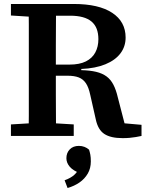

<svg xmlns="http://www.w3.org/2000/svg" viewBox="-20 -684 747 966"><path d="M35 0V-58L170 -66H217L351 -58V0ZM124 0Q125 -51 125 -102Q125 -153 125 -204.5Q125 -256 125 -306V-358Q125 -409 125 -460Q125 -511 125 -562Q125 -613 124 -664H262Q262 -613 261.5 -561Q261 -509 261 -456.5Q261 -404 261 -348V-313Q261 -260 261 -207.5Q261 -155 261.5 -103.5Q262 -52 262 0ZM597 11Q537 11 505 -10Q473 -31 462 -83L434 -207Q426 -245 412 -265.5Q398 -286 376 -294.5Q354 -303 320 -303H196V-359H329Q380 -359 412 -375Q444 -391 459.5 -420Q475 -449 475 -487Q475 -547 440 -576Q405 -605 333 -605H210V-664H351Q477 -664 544.5 -619.5Q612 -575 612 -495Q612 -450 586 -415.5Q560 -381 510 -360.5Q460 -340 389 -337V-331Q433 -330 464 -322.5Q495 -315 516 -299.5Q537 -284 550.5 -258Q564 -232 573 -193L616 -27L556 -68L692 -56V0Q678 3 663.5 5.5Q649 8 632.5 9.5Q616 11 597 11ZM35 -606V-664H176V-598H162ZM437 128Q437 163 421.5 189.5Q406 216 380 234Q354 252 320 262L305 223Q336 212 354 195.5Q372 179 381 155L388 190Q348 175 331 155Q314 135 314 112Q314 85 331 67.5Q348 50 377 50Q392 50 405 55Q418 60 428 69Q432 81 434.5 94.5Q437 108 437 128Z"/></svg>

Font: Source Serif 4 SemiBold
Style: Regular
Weight: 600
Designer: Frank Grießhammer
Foundry: Adobe Systems Incorporated
Version: Version 4.004;hotconv 1.0.116;makeotfexe 2.5.65601